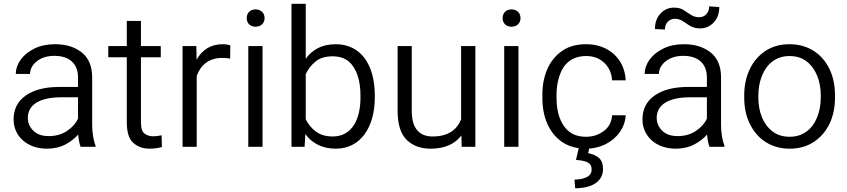

<svg xmlns="http://www.w3.org/2000/svg" viewBox="-20 -770 4444 1007"><path d="M481 0V-6.8C469.7 -33.7 463.4 -77.6 463.4 -113.3V-363.8C463.4 -421.9 445.3 -465.8 409.2 -494.6C372.6 -523.4 326.2 -538.1 269.5 -538.1C228 -538.1 191.9 -530.8 161.1 -515.6C98.6 -485.4 63 -434.6 63 -382.3H137.7C137.7 -408.2 149.9 -430.2 173.8 -449.2C197.8 -467.8 228 -477.1 265.6 -477.1C346.2 -477.1 389.2 -433.6 389.2 -364.7V-314H290.5C216.8 -314 158.7 -299.3 115.7 -269.5C72.8 -239.7 51.3 -197.8 51.3 -143.6C51.3 -57.1 120.6 9.8 226.1 9.8C262.7 9.8 294.9 2.4 322.8 -12.2C350.6 -26.9 373 -44.4 390.1 -64.5C392.1 -40.5 396.5 -15.6 402.8 0ZM235.8 -56.2C200.7 -56.2 173.8 -65.4 154.8 -84.5C135.7 -103 126 -125.5 126 -152.3C126 -222.2 190.4 -259.8 301.8 -259.8H389.2V-147.5C377.9 -123.5 359.4 -102.1 332.5 -84C305.7 -65.4 273.4 -56.2 235.8 -56.2Z M719.2 -528.3V-660.2H645V-528.3H547.9V-469.7H645V-130.4C645 -77.1 656.2 -40.5 679.2 -20.5C701.7 -0.5 729.5 9.8 763.2 9.8C790.5 9.8 814.9 5.4 829.1 1L827.6 -60.5C817.4 -58.6 799.8 -55.2 782.7 -55.2C766.1 -55.2 751.5 -59.6 738.8 -68.8C725.6 -77.6 719.2 -98.1 719.2 -129.9V-469.7H823.2V-528.3Z M1188 -531.7C1181.6 -535.2 1162.1 -538.1 1148.4 -538.1C1084 -538.1 1039.1 -507.3 1011.2 -457L1009.8 -528.3H937.5V0H1011.7V-371.1C1031.2 -427.7 1075.2 -466.3 1145.5 -466.3C1159.7 -466.3 1173.8 -465.3 1187 -462.9Z M1273.9 -674.8C1273.9 -649.9 1290.5 -629.9 1320.3 -629.9C1350.1 -629.9 1367.7 -649.9 1367.7 -674.8C1367.7 -700.7 1350.1 -720.7 1320.3 -720.7C1290.5 -720.7 1273.9 -700.7 1273.9 -674.8ZM1282.2 -528.3V0H1356.9V-528.3Z M1945.8 -269C1945.8 -431.2 1872.1 -538.1 1740.7 -538.1C1669.9 -538.1 1618.7 -510.7 1583.5 -461.9V-750H1508.8V0H1577.6L1581.5 -66.9C1616.7 -18.6 1669.4 9.8 1741.7 9.8C1871.1 9.8 1945.8 -103 1945.8 -258.8ZM1870.6 -258.8C1870.6 -145 1827.1 -54.2 1725.1 -54.2C1688.5 -54.2 1659.2 -63 1636.2 -80.6C1613.3 -97.7 1595.7 -119.1 1583.5 -144.5V-380.9C1594.7 -406.2 1611.8 -428.2 1634.3 -446.8C1656.2 -465.3 1686.5 -474.6 1724.1 -474.6C1759.8 -474.6 1788.1 -465.3 1809.6 -447.3C1852.1 -410.2 1870.6 -345.2 1870.6 -269Z M2473.1 0V-528.3H2398.4V-144C2377.4 -91.3 2332.5 -54.2 2249 -54.2C2190.9 -54.2 2139.6 -84 2139.6 -188V-528.3H2065.4V-189C2065.4 -117.7 2081.5 -66.9 2113.3 -36.1C2145 -5.4 2187 9.8 2238.8 9.8C2314.9 9.8 2366.7 -16.1 2399.9 -59.6L2401.4 0Z M2616.2 -674.8C2616.2 -649.9 2632.8 -629.9 2662.6 -629.9C2692.4 -629.9 2710 -649.9 2710 -674.8C2710 -700.7 2692.4 -720.7 2662.6 -720.7C2632.8 -720.7 2616.2 -700.7 2616.2 -674.8ZM2624.5 -528.3V0H2699.2V-528.3Z M3001 68.8C3057.1 73.2 3083 83.5 3083 118.7C3083 137.7 3073.7 151.4 3055.7 159.7C3037.6 168 3016.6 171.9 2993.2 171.9L2996.6 217.3C3091.8 217.3 3142.6 176.8 3142.6 117.7C3142.6 88.9 3134.8 68.4 3118.7 56.2C3102.5 43.9 3084.5 36.6 3064.9 33.7L3069.8 9.3C3100.6 7.3 3129.4 -0.5 3156.2 -13.7C3217.3 -44.9 3258.3 -100.6 3261.7 -165.5H3190.4C3188 -130.4 3173.8 -103 3147 -83C3120.1 -63 3089.4 -52.7 3054.7 -52.7C3016.1 -52.7 2985.4 -62.5 2962.4 -82C2917 -120.6 2898.9 -185.5 2898.9 -253.9V-274.4C2898.9 -308.1 2903.8 -340.8 2914.1 -371.6C2933.6 -433.1 2978 -476.1 3054.7 -476.1C3092.3 -476.1 3124 -464.4 3149.4 -440.4C3174.3 -416.5 3188 -386.2 3190.4 -348.6H3261.7C3256.8 -460 3172.9 -538.1 3054.7 -538.1C3003.4 -538.1 2960.9 -526.4 2927.2 -502.4C2858.9 -455.1 2824.7 -371.6 2824.7 -274.4V-253.9C2824.7 -157.7 2858.9 -73.2 2927.2 -25.9C2952.1 -8.8 2981.4 2.4 3015.1 7.3Z M3779.3 0V-6.8C3768.1 -33.7 3761.7 -77.6 3761.7 -113.3V-363.8C3761.7 -421.9 3743.7 -465.8 3707.5 -494.6C3670.9 -523.4 3624.5 -538.1 3567.9 -538.1C3526.4 -538.1 3490.2 -530.8 3459.5 -515.6C3397 -485.4 3361.3 -434.6 3361.3 -382.3H3436C3436 -408.2 3448.2 -430.2 3472.2 -449.2C3496.1 -467.8 3526.4 -477.1 3564 -477.1C3644.5 -477.1 3687.5 -433.6 3687.5 -364.7V-314H3588.9C3515.1 -314 3457 -299.3 3414.1 -269.5C3371.1 -239.7 3349.6 -197.8 3349.6 -143.6C3349.6 -57.1 3418.9 9.8 3524.4 9.8C3561 9.8 3593.3 2.4 3621.1 -12.2C3648.9 -26.9 3671.4 -44.4 3688.5 -64.5C3690.4 -40.5 3694.8 -15.6 3701.2 0ZM3534.2 -56.2C3499 -56.2 3472.2 -65.4 3453.1 -84.5C3434.1 -103 3424.3 -125.5 3424.3 -152.3C3424.3 -222.2 3488.8 -259.8 3600.1 -259.8H3687.5V-147.5C3676.3 -123.5 3657.7 -102.1 3630.9 -84C3604 -65.4 3571.8 -56.2 3534.2 -56.2ZM3699.7 -736.8C3699.7 -703.6 3677.2 -679.7 3648.4 -679.7C3630.9 -679.7 3615.7 -684.1 3603.5 -692.4C3590.8 -700.7 3577.6 -709.5 3564.5 -717.8C3551.3 -726.1 3534.7 -730 3515.1 -730C3487.3 -730 3463.4 -719.7 3444.3 -699.2C3424.8 -678.2 3415 -651.4 3415 -617.7L3467.3 -615.2C3467.3 -648.4 3489.7 -671.4 3518.6 -671.4C3574.7 -671.4 3583.5 -621.1 3651.9 -621.1C3679.7 -621.1 3703.6 -631.3 3723.1 -651.9C3742.7 -672.4 3752.4 -699.2 3752.4 -732.9Z M3883.3 -257.3C3883.3 -206.1 3893.1 -160.6 3912.6 -120.6C3951.7 -40 4024.4 9.8 4121.6 9.8C4169.9 9.8 4212.4 -2 4248 -25.4C4319.3 -71.8 4359.4 -155.3 4359.4 -257.3V-271C4359.4 -322.3 4349.6 -367.7 4330.6 -408.2C4291.5 -488.3 4218.3 -538.1 4120.6 -538.1C4072.3 -538.1 4030.8 -526.4 3995.1 -503.4C3924.3 -456.5 3883.3 -373 3883.3 -271ZM3957.5 -271C3957.5 -307.1 3963.9 -340.8 3976.1 -372.1C4001 -434.6 4049.8 -476.1 4120.6 -476.1C4156.2 -476.1 4186.5 -466.8 4210.9 -447.8C4259.8 -409.7 4284.7 -343.3 4284.7 -271V-257.3C4284.7 -220.7 4278.3 -186.5 4266.1 -155.8C4241.2 -93.3 4192.4 -52.7 4121.6 -52.7C4085.9 -52.7 4055.7 -62 4031.2 -81.1C3982.4 -118.2 3957.5 -183.6 3957.5 -257.3Z"/></svg>

Font: Vazirmatn Light
Style: Regular
Weight: 300
Designer: Saber Rastikerdar
Foundry: Saber Rastikerdar
Version: Version 33.003